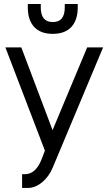

<svg xmlns="http://www.w3.org/2000/svg" viewBox="-20 -926 539 954"><path d="M6.8 -690.4H85.9L241.2 -279.3L413.1 -690.4H492.2L242.2 -93.8Q223.6 -48.8 189.5 -20.5Q155.3 7.8 119.1 7.8H89.8V-60.5H106.4Q159.2 -62.5 187.5 -136.7L203.1 -177.7ZM242.2 -757.8Q181.6 -757.8 149.9 -792Q118.2 -826.2 118.2 -888.7V-906.2H182.6V-888.7Q182.6 -816.4 242.2 -816.4Q301.8 -816.4 301.8 -888.7V-906.2H366.2V-888.7Q366.2 -826.2 334.5 -792Q302.7 -757.8 242.2 -757.8Z"/></svg>

Font: Dinish
Style: Regular
Weight: 400
Designer: Bert Driehuis
Foundry: Playbeing
Version: Version 3.006; git-39231f3c-release